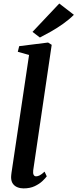

<svg xmlns="http://www.w3.org/2000/svg" viewBox="-20 -1059 440 1090"><path d="M168.5 -92Q166.5 -75 171 -66.5Q175.5 -58 185 -58Q194 -58 204.8 -63.2Q215.5 -68.5 233 -84.5L245.5 -58Q238 -47.5 221 -31.2Q204 -15 177.2 -2.2Q150.5 10.5 113.5 10.5Q95 10.5 78.8 4Q62.5 -2.5 52.8 -16.5Q43 -30.5 43 -53.5Q43 -58.5 43.8 -65.5Q44.5 -72.5 45.5 -80Q46.5 -87.5 47.5 -93L145 -747L81 -765L89 -797L253 -817.5L273.5 -804.5ZM206.5 -846 164.5 -878 316.5 -1039 399.5 -975Q372.5 -948 338.2 -923.8Q304 -899.5 269.5 -880Q235 -860.5 206.5 -846Z"/></svg>

Font: Merriweather 48pt SemiBold
Style: Italic
Weight: 600
Italic angle: -7.8°
Designer: Eben Sorkin
Foundry: Eben Sorkin
Version: Version 2.101